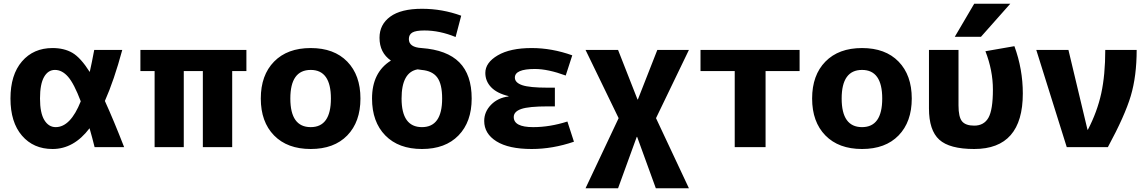

<svg xmlns="http://www.w3.org/2000/svg" viewBox="-20 -787 6141 1027"><path d="M541 -247Q588 -144 644 0H486Q474 -49 459 -101Q375 10 261 10Q159 10 97.5 -61.5Q36 -133 36 -260Q36 -387 97.5 -458.5Q159 -530 261 -530Q323 -530 367 -504.5Q411 -479 460 -402Q471 -450 484 -520H634Q590 -357 541 -247ZM412 -245Q376 -340 344 -376.5Q312 -413 274 -413Q237 -413 215.5 -375Q194 -337 194 -260Q194 -183 217 -145Q240 -107 278 -107Q357 -107 412 -245Z M1065 -407H963V0H807V-407H731V-520H1298V-407H1222V0H1065Z M1446 -457.5Q1517 -530 1642 -530Q1767 -530 1837.5 -457.5Q1908 -385 1908 -260Q1908 -135 1837.5 -62.5Q1767 10 1642 10Q1517 10 1446 -62.5Q1375 -135 1375 -260Q1375 -385 1446 -457.5ZM1642 -107Q1750 -107 1750 -260Q1750 -413 1642 -413Q1533 -413 1533 -260Q1533 -107 1642 -107Z M2214 -416Q2128 -401 2128 -260Q2128 -107 2237 -107Q2345 -107 2345 -260Q2345 -337 2319 -372.5Q2293 -408 2235 -413ZM2071 -463Q2010 -505 2010 -585Q2010 -656 2067.5 -698Q2125 -740 2237 -740Q2346 -740 2447 -703L2417 -589Q2332 -624 2250 -624Q2204 -624 2185.5 -613Q2167 -602 2167 -578Q2167 -534 2235 -530Q2371 -520 2437 -453.5Q2503 -387 2503 -260Q2503 -135 2432.5 -62.5Q2362 10 2237 10Q2112 10 2041 -62.5Q1970 -135 1970 -260Q1970 -400 2071 -463Z M2700 -273Q2638 -288 2607 -320.5Q2576 -353 2576 -397Q2576 -452 2642.5 -491Q2709 -530 2824 -530Q2932 -530 3041 -491L3006 -383Q2911 -418 2841 -418Q2734 -418 2734 -372Q2734 -345 2773 -331.5Q2812 -318 2911 -318H2948V-218H2911Q2808 -218 2768 -204Q2728 -190 2728 -161Q2728 -107 2832 -107Q2921 -107 3015 -137L3050 -29Q2936 10 2824 10Q2701 10 2635.5 -31Q2570 -72 2570 -140Q2570 -189 2606.5 -226.5Q2643 -264 2700 -271Z M3388 -55H3386L3286 220H3112L3289 -155L3112 -520H3286L3390 -255H3392L3496 -520H3665L3489 -155L3665 220H3488Z M4075 -407V0H3910V-407H3727V-520H4257V-407Z M4395 -457.5Q4466 -530 4591 -530Q4716 -530 4786.5 -457.5Q4857 -385 4857 -260Q4857 -135 4786.5 -62.5Q4716 10 4591 10Q4466 10 4395 -62.5Q4324 -135 4324 -260Q4324 -385 4395 -457.5ZM4591 -107Q4699 -107 4699 -260Q4699 -413 4591 -413Q4482 -413 4482 -260Q4482 -107 4591 -107Z M5191 -767H5384L5227 -590H5087ZM5451 -287Q5451 10 5191 10Q5059 10 5004 -40Q4949 -90 4949 -207V-520H5107V-223Q5107 -161 5126 -138Q5145 -115 5191 -115Q5243 -115 5267 -157Q5291 -199 5291 -308Q5291 -410 5251 -513L5406 -540Q5451 -417 5451 -287Z M5799 -93Q5849 -189 5870.5 -287.5Q5892 -386 5892 -520H6060Q6060 -380 6028.5 -274Q5997 -168 5906 0H5686L5523 -520H5695L5797 -93Z"/></svg>

Font: M PLUS 1p ExtraBold
Style: Regular
Weight: 800
Version: Version 1.062